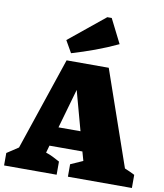

<svg xmlns="http://www.w3.org/2000/svg" viewBox="-134 -1027 948 1108"><g transform="rotate(10 340.5 -473.0)"><path d="M656 -104Q671 -98 686 -91Q701 -84 715 -77V0H340V-73L412 -105L397 -158H204L192 -115Q214 -108 234 -98Q254 -88 274 -77V0H-34V-73L33 -117L216 -660H463ZM237 -271H366L303 -502ZM234 -705 194 -775 404 -946H430L501 -805Q435 -774 368.5 -749.5Q302 -725 234 -705Z"/></g></svg>

Font: Piazzolla Black
Style: Regular
Weight: 900
Designer: Juan Pablo del Peral
Foundry: Huerta Tipografica
Version: Version 1.330